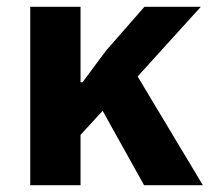

<svg xmlns="http://www.w3.org/2000/svg" viewBox="-20 -545 617 565"><path d="M282 -219 404 0H577L385 -320L571 -525H405L292 -396L223 -303H217V-525H69V0H217V-148Z"/></svg>

Font: Braiins Sans
Style: Bold
Weight: 700
Designer: Mike Abbink, Paul van der Laan, Pieter van Rosmalen, Jiri Chlebus, Lubos Buracinsky
Foundry: Bold Monday, Sudetype
Version: Version 1.000;hotconv 1.0.109;makeotfexe 2.5.65596